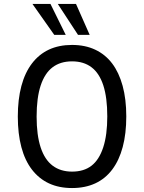

<svg xmlns="http://www.w3.org/2000/svg" viewBox="-20 -941 728 970"><path d="M344 9Q278 9 227.5 -14.5Q177 -38 141.5 -84Q106 -130 88 -197.5Q70 -265 70 -352Q70 -439 88 -506.5Q106 -574 141.5 -620.5Q177 -667 227.5 -690.5Q278 -714 344 -714Q410 -714 461 -690Q512 -666 546.5 -620.5Q581 -575 599.5 -507.5Q618 -440 618 -353Q618 -266 600 -198.5Q582 -131 547 -84.5Q512 -38 461 -14.5Q410 9 344 9ZM344 -74Q404 -74 442.5 -104Q481 -134 501.5 -196.5Q522 -259 522 -353Q522 -448 502 -509.5Q482 -571 442.5 -601Q403 -631 344 -631Q285 -631 245.5 -601Q206 -571 185.5 -509Q165 -447 165 -352Q165 -258 185.5 -196Q206 -134 246 -104Q286 -74 344 -74ZM374 -765 272 -921H364L433 -765ZM254 -765 144 -921H235L312 -765Z"/></svg>

Font: Nunito Sans 7pt Condensed Medium
Style: Regular
Weight: 500
Width: 3
Designer: Vernon Adams
Foundry: Vernon Adams
Version: Version 3.101;gftools[0.9.27]